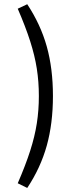

<svg xmlns="http://www.w3.org/2000/svg" viewBox="-20 -801 383 919"><path d="M64.9 -759.3 110.4 -780.8Q174.3 -684.1 203.9 -578.4Q233.4 -472.7 233.4 -341.3Q233.4 -210.4 203.9 -104Q174.3 2.4 110.4 98.6L64.9 76.2Q102.5 -10.7 124.5 -79.3Q146.5 -147.9 156.2 -210.4Q166 -272.9 166 -341.3Q166 -410.2 156.2 -472.4Q146.5 -534.7 124.5 -603.5Q102.5 -672.4 64.9 -759.3Z"/></svg>

Font: Pinar-DS2-FD Regular
Style: Regular
Weight: 400
Designer: Amin Abedi
Version: Version 2.000